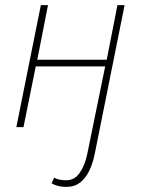

<svg xmlns="http://www.w3.org/2000/svg" viewBox="-20 -498 554 752"><path d="M240 234Q222 234 208 230.5Q194 227 182 220L192 198Q203 204 215 206Q227 208 240 208Q272 208 292.5 178.5Q313 149 322 104L392 -238H120L72 0H44L140 -478H168L126 -264H398L440 -478H468L352 100Q344 141 329.5 171Q315 201 293 217.5Q271 234 240 234Z"/></svg>

Font: Source Sans 3
Style: Italic
Weight: 200
Italic angle: -11°
Designer: Paul D. Hunt
Foundry: Adobe
Version: Version 3.046;hotconv 1.0.118;makeotfexe 2.5.65603